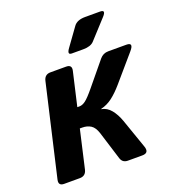

<svg xmlns="http://www.w3.org/2000/svg" viewBox="-129 -800 812 899"><g transform="rotate(-20 277.0 -350.5)"><path d="M37.1 0Q7.8 0 14.6 -29.3L119.6 -483.4Q126.5 -512.7 155.3 -512.7H233.4Q263.2 -512.7 256.3 -483.4L217.8 -316.4H229Q243.2 -316.4 259.3 -328.4Q275.4 -340.3 307.1 -378.9L400.9 -492.7Q417.5 -512.7 443.4 -512.7H533.2Q571.3 -512.7 540 -476.6L430.7 -349.6Q403.3 -317.9 377.4 -298.1Q351.6 -278.3 319.8 -270.5L319.3 -269.5Q347.7 -264.6 367.2 -240.5Q386.7 -216.3 398.9 -181.6L449.7 -36.1Q462.4 0 426.3 0H354.5Q328.1 0 320.3 -25.4L276.9 -165Q267.1 -195.8 249.3 -207.3Q231.4 -218.8 206.5 -218.8H194.8L151.4 -29.3Q144.5 0 115.2 0ZM279.8 -561.5Q255.4 -561.5 276.4 -590.3L339.4 -677.7Q356 -700.7 396.5 -700.7H470.7Q501.5 -700.7 475.1 -671.9L390.6 -579.6Q374 -561.5 336.9 -561.5Z"/></g></svg>

Font: Istok
Style: Bold Italic
Weight: 700
Italic angle: -13°
Designer: Andrey V. Panov
Foundry: Andrey V. Panov
Version: Version 1.0.3